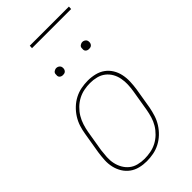

<svg xmlns="http://www.w3.org/2000/svg" viewBox="-270 -958 1041 1041"><g transform="rotate(-45 250.0 -438.0)"><path d="M195 8Q168 8 142 1.5Q116 -5 95.5 -20Q75 -35 61.5 -57Q48 -79 42 -105Q36 -131 37.5 -158.5Q39 -186 43 -213L63 -333Q67 -359 75 -384Q83 -409 97.5 -432Q112 -455 132 -474Q152 -493 176 -505.5Q200 -518 226 -523Q252 -528 278 -528Q305 -528 331.5 -521.5Q358 -515 378.5 -500Q399 -485 412.5 -463Q426 -441 431.5 -415Q437 -389 436 -361.5Q435 -334 431 -307L411 -187Q406 -161 398 -136Q390 -111 375.5 -88Q361 -65 341 -46Q321 -27 297 -14.5Q273 -2 247 3Q221 8 195 8ZM196 -10Q219 -10 243 -14.5Q267 -19 289 -30.5Q311 -42 329.5 -60Q348 -78 360.5 -99Q373 -120 380 -143.5Q387 -167 391 -190L411 -310Q415 -334 416 -358.5Q417 -383 412.5 -406.5Q408 -430 396.5 -450Q385 -470 367 -484Q349 -498 325.5 -504Q302 -510 277 -510Q254 -510 230.5 -505.5Q207 -501 185 -489.5Q163 -478 144.5 -460Q126 -442 113.5 -421Q101 -400 93.5 -376.5Q86 -353 82 -330L62 -210Q59 -186 57.5 -161.5Q56 -137 61 -113.5Q66 -90 77.5 -70Q89 -50 106.5 -36Q124 -22 147.5 -16Q171 -10 196 -10ZM404 -644Q398 -644 392.5 -646Q387 -648 383 -652.5Q379 -657 378.5 -663.5Q378 -670 379 -676Q379 -681 381.5 -685Q384 -689 388 -691.5Q392 -694 396 -695.5Q400 -697 405 -697Q411 -697 416.5 -694.5Q422 -692 426 -687.5Q430 -683 431 -676.5Q432 -670 431 -664Q430 -659 427.5 -655Q425 -651 421.5 -648.5Q418 -646 413.5 -645Q409 -644 404 -644ZM204 -644Q198 -644 192.5 -646Q187 -648 183 -652.5Q179 -657 178.5 -663.5Q178 -670 179 -676Q179 -681 181.5 -685Q184 -689 188 -691.5Q192 -694 196 -695.5Q200 -697 205 -697Q211 -697 216.5 -694.5Q222 -692 226 -687.5Q230 -683 231 -676.5Q232 -670 231 -664Q230 -659 227.5 -655Q225 -651 221.5 -648.5Q218 -646 213.5 -645Q209 -644 204 -644ZM188 -866 189 -884H489L488 -866Z"/></g></svg>

Font: Iosevka Thin Oblique
Style: Regular
Weight: 100
Italic angle: -9°
Monospace: yes
Designer: Belleve Invis
Foundry: Belleve Invis
Version: Version 32.5.0; ttfautohint (v1.8.4)